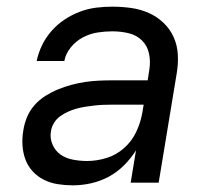

<svg xmlns="http://www.w3.org/2000/svg" viewBox="-20 -548 640 576"><path d="M199 8H198Q176 8 153.5 4.5Q131 1 112 -8.5Q93 -18 78.5 -33.5Q64 -49 56.5 -69Q49 -89 47.5 -111.5Q46 -134 50 -157Q53 -177 61 -196.5Q69 -216 83.5 -232.5Q98 -249 116.5 -260.5Q135 -272 154.5 -280Q174 -288 194.5 -293.5Q215 -299 235 -302Q255 -305 275.5 -306Q296 -307 316 -307H423L428 -339Q432 -364 427 -387.5Q422 -411 405.5 -427Q389 -443 365.5 -448.5Q342 -454 317 -454Q295 -454 272.5 -450.5Q250 -447 229 -436Q208 -425 192.5 -406Q177 -387 173 -365H90Q95 -389 106 -412Q117 -435 134.5 -455Q152 -475 174 -489.5Q196 -504 220 -513Q244 -522 268.5 -525Q293 -528 317 -528Q346 -528 374 -524Q402 -520 426.5 -509Q451 -498 470.5 -479.5Q490 -461 501 -436.5Q512 -412 513.5 -384Q515 -356 510 -327L456 0H372L388 -97Q373 -73 352 -52Q331 -31 305.5 -17.5Q280 -4 252.5 2Q225 8 199 8ZM241 -65Q270 -65 299.5 -74Q329 -83 352.5 -104Q376 -125 389 -153Q402 -181 407 -210L411 -234H316Q303 -234 290 -233.5Q277 -233 264 -231.5Q251 -230 237.5 -228Q224 -226 211 -222.5Q198 -219 185.5 -213.5Q173 -208 161.5 -200Q150 -192 142.5 -180Q135 -168 133 -155Q129 -134 137.5 -114.5Q146 -95 162 -84Q178 -73 199 -69Q220 -65 241 -65Z"/></svg>

Font: Iosevka SS04 Extended Oblique
Style: Regular
Weight: 400
Width: 7
Italic angle: -9°
Monospace: yes
Designer: Belleve Invis
Foundry: Belleve Invis
Version: Version 19.0.0; ttfautohint (v1.8.4)